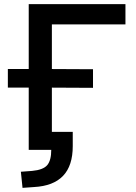

<svg xmlns="http://www.w3.org/2000/svg" viewBox="-20 -725 656 929"><path d="M89 184 81 106 135 102Q189 97 208.5 74Q228 51 228 0H119V-301H18V-391H119V-705H587V-607H231V-391L430 -390V-300L231 -301V-87H332V-18Q332 77 285 126Q238 175 145 180Z"/></svg>

Font: Nunito Sans 7pt SemiBold
Style: Regular
Weight: 600
Designer: Vernon Adams
Foundry: Vernon Adams
Version: Version 3.101;gftools[0.9.27]